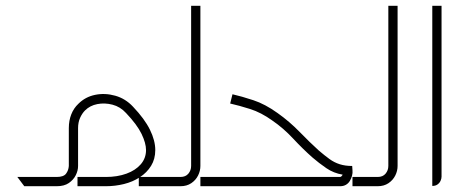

<svg xmlns="http://www.w3.org/2000/svg" viewBox="-20 -644 1627 664"><path d="M460 0V-32H527V0ZM82 0V-32H176Q200 -32 208.5 -43.5Q217 -55 218 -70V-201Q218 -227 226.5 -248.5Q235 -270 251 -285Q275 -309 309 -316Q343 -323 378.5 -313Q414 -303 440 -275Q480 -233 498.5 -195.5Q517 -158 517 -125Q517 -94 502.5 -70.5Q488 -47 463.5 -31Q439 -15 408.5 -7.5Q378 0 346 0H248V-32H346Q386 -32 417.5 -43.5Q449 -55 467 -76Q485 -97 485 -125Q485 -149 469.5 -181Q454 -213 416 -253Q396 -275 369 -282Q342 -289 316.5 -284Q291 -279 274 -262Q264 -252 257 -236.5Q250 -221 250 -201V-70Q250 -54 242 -38Q234 -22 218 -11Q202 0 176 0ZM64 0 40 -32H82L106 0Z M517 0V-32H604Q622 -32 631.5 -43.5Q641 -55 641 -70V-624H673V-70Q673 -53 665 -37Q657 -21 641.5 -10.5Q626 0 604 0Z M673 0V-32H1156Q1158 -32 1160.5 -34Q1163 -36 1165 -40Q1134 -45 1108.5 -62.5Q1083 -80 1061 -99Q1028 -128 994 -164.5Q960 -201 922 -227Q883 -255 845 -267Q807 -279 776 -286L784 -318Q815 -311 856 -297.5Q897 -284 940 -253Q981 -224 1016.5 -187.5Q1052 -151 1083 -123Q1103 -106 1119.5 -94Q1136 -82 1155 -76Q1174 -70 1198 -70L1199 -55Q1200 -46 1197.5 -36.5Q1195 -27 1190 -18.5Q1185 -10 1176.5 -5Q1168 0 1156 0Z M1199 0V-32H1286Q1304 -32 1313.5 -43.5Q1323 -55 1323 -70V-624H1355V-70Q1355 -53 1347 -37Q1339 -21 1323.5 -10.5Q1308 0 1286 0Z M1475 -1V-624H1507V-33Q1507 -26 1503.5 -18.5Q1500 -11 1493 -6Q1486 -1 1475 -1Z"/></svg>

Font: Mada ExtraLight
Style: Regular
Weight: 250
Designer: Khaled Hosny
Version: Version 1.5